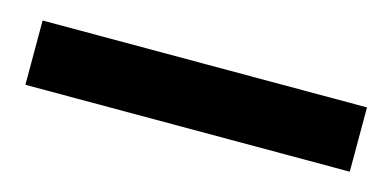

<svg xmlns="http://www.w3.org/2000/svg" viewBox="-28 -43 512 251"><g transform="rotate(15 228.0 82.5)"><path d="M9 39V126H448V39Z"/></g></svg>

Font: Modon Arabic
Style: Bold
Weight: 700
Designer: Ahmedzaza
Foundry: Ahmedzaza
Version: Version 2.010